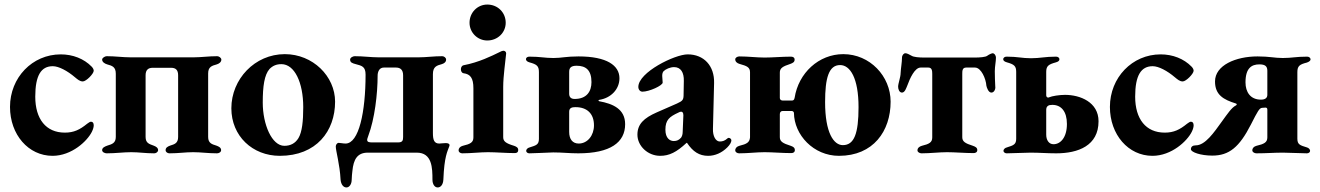

<svg xmlns="http://www.w3.org/2000/svg" viewBox="-20 -671 5803 844"><path d="M211 14C295 14 364 -51 384 -92C390 -104 392 -114 392 -120C392 -130 388 -136 380 -136C374 -136 370 -131 363 -127C331 -101 305 -88 265 -88C182 -88 135 -148 135 -246C135 -340 161 -380 212 -380C238 -380 276 -360 310 -331C321 -322 331 -313 344 -313C359 -313 392 -347 392 -360C392 -365 389 -372 383 -378C349 -413 300 -432 247 -432C122 -432 24 -330 24 -201C24 -79 105 14 211 14Z M449 3C489 3 522 -2 557 -2C592 -2 618 3 658 3C666 3 675 -3 675 -11C675 -21 666 -27 655 -31C636 -38 620 -42 620 -69V-340C620 -364 632 -373 651 -373H732C752 -373 763 -364 763 -340V-69C763 -42 748 -37 728 -31C717 -27 708 -22 708 -11C708 -2 717 3 725 3C765 3 794 -2 829 -2C864 -2 894 3 934 3C942 3 952 -2 952 -11C952 -22 942 -27 931 -31C911 -37 895 -42 895 -69V-348C895 -377 911 -382 933 -388C943 -391 953 -398 953 -409C953 -417 942 -424 935 -424C897 -424 865 -419 832 -419H553C520 -419 486 -424 449 -424C442 -424 429 -417 429 -409C429 -398 441 -391 451 -388C473 -382 489 -377 489 -347V-69C489 -42 472 -37 452 -31C441 -27 429 -22 429 -11C429 -2 441 3 449 3Z M1210 14C1371 14 1453 -95 1453 -224C1453 -336 1355 -433 1232 -433C1100 -433 997 -323 997 -195C997 -73 1090 14 1210 14ZM1230 -30C1175 -30 1135 -124 1135 -220C1135 -292 1142 -342 1165 -368C1179 -382 1195 -389 1217 -389C1275 -389 1313 -308 1313 -200C1313 -138 1308 -91 1292 -64C1278 -41 1257 -30 1230 -30Z M1503 153C1516 153 1526 138 1526 119C1526 105 1528 92 1529 81C1534 29 1551 0 1597 0H1812C1880 0 1881 68 1881 119C1881 138 1890 153 1904 153C1917 153 1928 141 1929 118C1933 16 1947 -5 1955 -28C1956 -30 1956 -32 1956 -33C1956 -40 1948 -42 1939 -42C1929 -42 1917 -40 1911 -40C1888 -40 1883 -57 1883 -86V-345C1883 -378 1900 -383 1922 -389C1932 -392 1941 -398 1941 -409C1941 -418 1931 -424 1924 -424C1886 -424 1854 -419 1821 -419H1643C1611 -419 1577 -424 1539 -424C1532 -424 1519 -418 1519 -409C1519 -396 1529 -393 1544 -389C1571 -382 1587 -378 1587 -343C1587 -180 1558 -40 1499 -40C1488 -40 1476 -43 1469 -43C1461 -43 1456 -34 1456 -27C1456 -8 1474 53 1477 118C1479 141 1490 153 1503 153ZM1616 -45C1604 -45 1594 -46 1594 -56C1594 -62 1597 -66 1599 -74C1627 -148 1640 -258 1640 -339C1640 -353 1646 -374 1667 -374H1721C1740 -374 1752 -364 1752 -340V-69C1752 -53 1749 -45 1730 -45Z M2122 -493C2168 -493 2203 -528 2203 -571C2203 -616 2168 -651 2122 -651C2079 -651 2044 -616 2044 -571C2044 -528 2079 -493 2122 -493ZM2012 3C2051 3 2090 -2 2125 -2C2160 -2 2205 2 2243 2C2252 2 2258 -2 2258 -11C2258 -22 2251 -26 2240 -30C2203 -41 2192 -50 2192 -68V-289C2192 -337 2202 -402 2205 -436C2205 -443 2200 -448 2192 -448C2189 -448 2181 -445 2172 -440C2143 -426 2086 -397 2017 -384C2011 -383 2006 -375 2006 -367C2006 -358 2010 -350 2018 -349C2047 -345 2061 -329 2061 -283V-67C2061 -45 2048 -38 2014 -30C2003 -27 1996 -20 1996 -10C1996 -2 2004 3 2012 3Z M2307 -397C2340 -388 2349 -381 2349 -354V-61C2349 -35 2337 -32 2308 -23C2299 -21 2293 -14 2293 -8C2293 -2 2299 3 2307 3C2323 3 2381 0 2412 -1C2452 -1 2482 3 2522 3C2663 3 2728 -45 2728 -125C2728 -192 2674 -215 2614 -226C2609 -227 2611 -232 2614 -232C2666 -240 2703 -279 2703 -327C2703 -383 2648 -423 2523 -423C2468 -423 2449 -416 2413 -416C2374 -416 2355 -422 2307 -422C2299 -422 2292 -418 2292 -411C2292 -406 2296 -400 2307 -397ZM2510 -200C2560 -200 2591 -172 2591 -120C2591 -76 2563 -40 2524 -40C2497 -40 2482 -59 2482 -91V-180C2482 -198 2496 -200 2510 -200ZM2515 -382C2556 -382 2580 -362 2580 -310C2580 -269 2559 -236 2506 -236C2490 -236 2482 -244 2482 -259V-355C2482 -373 2490 -382 2515 -382Z M2882 14C2922 14 2954 -2 2998 -43H3000C3026 -4 3054 14 3093 14C3123 14 3153 1 3177 -23C3189 -35 3195 -46 3195 -54C3195 -60 3189 -65 3183 -65C3181 -65 3179 -64 3177 -62C3167 -53 3157 -49 3144 -49C3126 -49 3113 -73 3114 -104L3119 -306C3121 -382 3074 -432 3003 -432C2946 -432 2786 -353 2786 -289C2786 -277 2794 -268 2804 -268C2834 -268 2893 -295 2893 -308C2893 -316 2891 -329 2891 -337C2891 -345 2892 -352 2897 -358C2906 -367 2926 -376 2943 -376C2973 -376 2987 -352 2986 -315L2985 -258C2985 -232 2982 -228 2956 -216L2867 -177C2810 -152 2782 -125 2782 -79C2782 -29 2828 14 2882 14ZM2942 -51C2925 -51 2905 -63 2905 -101C2905 -144 2923 -158 2962 -176C2967 -179 2971 -180 2974 -180C2979 -180 2984 -177 2984 -164L2981 -92C2981 -80 2978 -72 2974 -66C2965 -56 2956 -51 2942 -51Z M3231 -390C3264 -381 3277 -375 3277 -353V-67C3275 -45 3263 -38 3230 -30C3219 -27 3212 -20 3212 -10C3212 -2 3221 3 3229 3C3268 3 3306 -2 3341 -2C3376 -2 3420 2 3458 2C3467 2 3474 -2 3474 -11C3474 -22 3467 -26 3456 -30C3421 -41 3408 -49 3408 -68V-169C3408 -177 3412 -183 3420 -183H3461C3466 -183 3470 -178 3470 -175C3471 -78 3556 14 3668 14C3819 14 3895 -95 3895 -224C3895 -336 3804 -433 3687 -433C3579 -433 3490 -350 3473 -241C3471 -231 3467 -229 3460 -229H3421C3414 -229 3408 -233 3408 -240V-352C3408 -371 3420 -379 3454 -390C3465 -394 3473 -398 3473 -409C3473 -418 3466 -422 3457 -422C3419 -422 3376 -418 3341 -418C3306 -418 3269 -423 3230 -423C3222 -423 3212 -418 3212 -410C3212 -400 3220 -393 3231 -390ZM3607 -222C3607 -328 3623 -385 3673 -385C3717 -385 3754 -328 3754 -200C3754 -84 3735 -33 3685 -33C3645 -33 3607 -87 3607 -222Z M3945 -264C3958 -264 3964 -285 3968 -294C3980 -327 4001 -374 4027 -374H4061C4077 -374 4078 -359 4078 -346V-67C4078 -45 4065 -38 4032 -30C4021 -27 4013 -20 4013 -10C4013 -2 4023 3 4031 3C4070 3 4108 -2 4143 -2C4178 -2 4222 2 4260 2C4268 2 4276 -2 4276 -11C4276 -22 4268 -26 4257 -30C4222 -41 4210 -49 4210 -68V-346C4210 -359 4210 -374 4227 -374H4266C4293 -374 4314 -325 4316 -294C4318 -285 4325 -264 4338 -264C4351 -264 4357 -281 4355 -291C4354 -308 4353 -338 4353 -358C4353 -379 4358 -400 4358 -417C4358 -429 4350 -437 4344 -437C4340 -437 4328 -432 4320 -426C4313 -420 4287 -418 4265 -418H4043C4020 -418 3996 -420 3987 -426C3977 -432 3966 -437 3960 -437C3953 -437 3945 -429 3945 -417C3945 -397 3940 -372 3939 -350C3939 -332 3928 -304 3928 -290C3928 -279 3933 -264 3945 -264Z M4406 -397C4438 -388 4447 -381 4447 -355V-61C4447 -36 4435 -32 4406 -23C4397 -21 4391 -14 4391 -8C4391 -2 4398 3 4405 3C4434 3 4481 0 4510 0C4551 0 4581 3 4623 3C4720 3 4809 -31 4809 -138C4809 -222 4728 -254 4662 -254C4637 -254 4605 -249 4591 -243C4590 -243 4589 -242 4588 -242C4583 -242 4579 -246 4579 -252V-355C4579 -381 4589 -388 4622 -397C4633 -400 4637 -405 4637 -410C4637 -418 4630 -422 4622 -422C4574 -422 4552 -415 4512 -415C4472 -415 4454 -422 4405 -422C4397 -422 4390 -418 4390 -410C4390 -405 4395 -400 4406 -397ZM4579 -188C4579 -195 4581 -202 4586 -205C4590 -209 4598 -210 4606 -210C4645 -210 4670 -181 4670 -126C4670 -67 4642 -37 4611 -37C4591 -37 4579 -55 4579 -79Z M5046 14C5130 14 5199 -51 5219 -92C5225 -104 5227 -114 5227 -120C5227 -130 5223 -136 5215 -136C5209 -136 5205 -131 5198 -127C5166 -101 5140 -88 5100 -88C5017 -88 4970 -148 4970 -246C4970 -340 4996 -380 5047 -380C5073 -380 5111 -360 5145 -331C5156 -322 5166 -313 5179 -313C5194 -313 5227 -347 5227 -360C5227 -365 5224 -372 5218 -378C5184 -413 5135 -432 5082 -432C4957 -432 4859 -330 4859 -201C4859 -79 4940 14 5046 14Z M5215 -15C5215 -2 5258 13 5309 13C5383 13 5428 -24 5479 -124C5509 -183 5516 -196 5528 -197L5543 -198C5549 -198 5551 -194 5551 -189V-67C5551 -45 5537 -38 5503 -30C5492 -27 5485 -20 5485 -10C5485 -2 5495 3 5503 3C5547 3 5579 0 5620 0C5649 0 5697 3 5725 3C5733 3 5739 -2 5739 -8C5739 -14 5733 -21 5725 -23C5696 -32 5683 -35 5683 -61V-354C5683 -381 5693 -388 5725 -396C5736 -400 5741 -405 5741 -410C5741 -417 5734 -422 5726 -422C5677 -422 5659 -416 5619 -416C5582 -416 5561 -423 5508 -423C5412 -423 5321 -384 5321 -313C5321 -254 5358 -233 5413 -216C5418 -214 5418 -210 5412 -207C5394 -198 5376 -171 5352 -138C5316 -88 5278 -32 5236 -32C5224 -32 5215 -27 5215 -15ZM5455 -309C5455 -372 5482 -388 5516 -388C5541 -388 5551 -380 5551 -360V-254C5551 -241 5542 -233 5523 -233C5476 -233 5455 -267 5455 -309Z"/></svg>

Font: EB Garamond
Style: Bold
Weight: 700
Designer: Georg Duffner and Octavio Pardo
Foundry: Georg Duffner
Version: Version 1.000;PS 001.000;hotconv 1.0.88;makeotf.lib2.5.64775